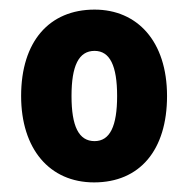

<svg xmlns="http://www.w3.org/2000/svg" viewBox="-20 -835 393 400"><path d="M328 -635C328 -749 266 -815 177 -815C83 -815 24 -749 24 -635C24 -525 83 -455 176 -455C271 -455 328 -522 328 -635ZM129 -635C129 -698 144 -729 177 -729C209 -729 224 -698 224 -635C224 -572 209 -541 177 -541C144 -541 129 -572 129 -635Z"/></svg>

Font: Noto Sans Kannada UI Condensed ExtraBold
Style: Regular
Weight: 800
Width: 3
Designer: Jelle Bosma - Monotype Design Team
Foundry: Monotype Imaging Inc.
Version: Version 2.005